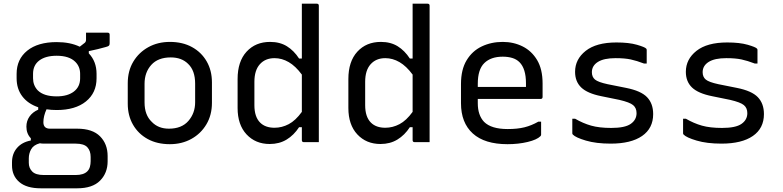

<svg xmlns="http://www.w3.org/2000/svg" viewBox="-20 -770 4240 1040"><path d="M287 -542Q360 -542 412 -517L439 -538Q446 -544 446 -555V-593H563Q574 -593 574 -582V-536Q574 -527 570.5 -523Q567 -519 553.5 -515.5Q540 -512 510 -504L461 -493V-481Q503 -437 503 -370V-346Q503 -267 445.5 -220.5Q388 -174 287 -174Q258 -174 232 -178Q215 -141 215 -108Q215 -73 251 -73H398Q481 -73 522 -31.5Q563 10 563 75V104Q563 167 522 208.5Q481 250 398 250H201Q124 250 84.5 216Q45 182 45 126V109Q45 63 72 31.5Q99 0 147 -9V-21Q123 -46 123 -84Q123 -115 140 -139Q157 -163 187 -176V-189Q131 -208 100.5 -248.5Q70 -289 70 -346V-370Q70 -449 127.5 -495.5Q185 -542 287 -542ZM287 -468Q227 -468 193 -442.5Q159 -417 159 -370V-346Q159 -308 184 -281Q217 -248 287 -248Q346 -248 380 -274Q414 -300 414 -346V-370Q414 -409 388 -435Q355 -468 287 -468ZM217 178H390Q433 178 453 158Q463 148 467 133.5Q471 119 471 103V80Q471 47 453 27.5Q435 8 390 8H218Q206 8 196 6Q162 15 149 38Q136 61 136 88V112Q136 140 154.5 159Q173 178 217 178Z M900 -543Q969 -543 1020 -515Q1071 -487 1099.5 -437.5Q1128 -388 1128 -324V-213Q1128 -147 1098 -96.5Q1068 -46 1016.5 -17.5Q965 11 900 11Q831 11 780 -17Q729 -45 700.5 -94.5Q672 -144 672 -208V-319Q672 -386 702 -436Q732 -486 783.5 -514.5Q835 -543 900 -543ZM905 -459Q836 -459 799.5 -418.5Q763 -378 763 -316V-215Q763 -147 802 -110Q837 -73 895 -73Q964 -73 1000.5 -115Q1037 -157 1037 -216V-317Q1037 -388 999 -424Q964 -459 905 -459Z M1443 -543Q1496 -543 1534 -519.5Q1572 -496 1600 -453H1615V-750H1696Q1707 -750 1707 -739V0H1626Q1615 0 1615 -11V-81H1600Q1572 -38 1532.5 -14Q1493 10 1441 10Q1364 10 1315.5 -42Q1267 -94 1267 -185V-342Q1267 -437 1315.5 -490Q1364 -543 1443 -543ZM1389 -106Q1417 -78 1467 -78Q1507 -78 1544 -97.5Q1581 -117 1615 -164V-366Q1581 -412 1544 -433.5Q1507 -455 1467 -455Q1417 -455 1387.5 -422Q1358 -389 1358 -327V-200Q1358 -137 1389 -106Z M2043 -543Q2096 -543 2134 -519.5Q2172 -496 2200 -453H2215V-750H2296Q2307 -750 2307 -739V0H2226Q2215 0 2215 -11V-81H2200Q2172 -38 2132.5 -14Q2093 10 2041 10Q1964 10 1915.5 -42Q1867 -94 1867 -185V-342Q1867 -437 1915.5 -490Q1964 -543 2043 -543ZM1989 -106Q2017 -78 2067 -78Q2107 -78 2144 -97.5Q2181 -117 2215 -164V-366Q2181 -412 2144 -433.5Q2107 -455 2067 -455Q2017 -455 1987.5 -422Q1958 -389 1958 -327V-200Q1958 -137 1989 -106Z M2703 -543Q2762 -543 2811 -518.5Q2860 -494 2889.5 -444.5Q2919 -395 2919 -318V-245Q2919 -234 2908 -234H2568V-211Q2568 -146 2602 -110Q2641 -71 2730 -71Q2783 -71 2821 -80.5Q2859 -90 2896 -111H2911V-40Q2911 -36 2907 -32Q2888 -13 2838 -1Q2788 11 2729 11Q2605 11 2541 -47Q2477 -105 2477 -211V-315Q2477 -393 2507.5 -443.5Q2538 -494 2589.5 -518.5Q2641 -543 2703 -543ZM2703 -463Q2639 -463 2603.5 -428.5Q2568 -394 2568 -316V-299H2829V-319Q2829 -398 2794 -433Q2778 -449 2755 -456Q2732 -463 2703 -463Z M3291 -77Q3365 -77 3396.5 -99Q3428 -121 3428 -157Q3428 -185 3409.5 -200.5Q3391 -216 3335 -229L3237 -249Q3162 -264 3128.5 -296Q3095 -328 3095 -381Q3095 -449 3152.5 -494.5Q3210 -540 3319 -540Q3387 -540 3430 -527.5Q3473 -515 3480 -507Q3483 -505 3483 -499V-426H3468Q3429 -441 3396.5 -448Q3364 -455 3314 -455Q3251 -455 3218.5 -434.5Q3186 -414 3186 -379Q3186 -353 3203 -339Q3220 -325 3271 -314L3371 -294Q3452 -278 3485 -243.5Q3518 -209 3518 -152Q3518 -75 3458 -33.5Q3398 8 3288 8Q3209 8 3153.5 -8.5Q3098 -25 3083 -41Q3080 -44 3080 -48V-127H3095Q3138 -102 3182 -89.5Q3226 -77 3291 -77Z M3891 -77Q3965 -77 3996.5 -99Q4028 -121 4028 -157Q4028 -185 4009.5 -200.5Q3991 -216 3935 -229L3837 -249Q3762 -264 3728.5 -296Q3695 -328 3695 -381Q3695 -449 3752.5 -494.5Q3810 -540 3919 -540Q3987 -540 4030 -527.5Q4073 -515 4080 -507Q4083 -505 4083 -499V-426H4068Q4029 -441 3996.5 -448Q3964 -455 3914 -455Q3851 -455 3818.5 -434.5Q3786 -414 3786 -379Q3786 -353 3803 -339Q3820 -325 3871 -314L3971 -294Q4052 -278 4085 -243.5Q4118 -209 4118 -152Q4118 -75 4058 -33.5Q3998 8 3888 8Q3809 8 3753.5 -8.5Q3698 -25 3683 -41Q3680 -44 3680 -48V-127H3695Q3738 -102 3782 -89.5Q3826 -77 3891 -77Z"/></svg>

Font: Recursive Mn Lnr St
Style: Regular
Weight: 400
Monospace: yes
Version: Version 1.079;hotconv 1.0.112;makeotfexe 2.5.65598; ttfautoh